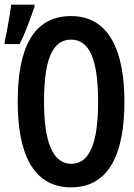

<svg xmlns="http://www.w3.org/2000/svg" viewBox="-55 -795 575 824"><path d="M-35 -617V-606H29C55 -655 76 -718 93 -766V-775H-7C-10 -748 -27 -646 -35 -617ZM250 9C416 9 479 -141 479 -358C479 -575 414 -726 250 -726C91 -726 21 -594 21 -359C21 -143 83 9 250 9ZM251 -92C170 -92 134 -189 134 -358C134 -528 165 -625 250 -625C332 -625 366 -533 366 -358C366 -189 333 -92 251 -92Z"/></svg>

Font: Noto Sans Mono ExtraCondensed SemiBold
Style: Regular
Weight: 600
Width: 2
Designer: Monotype Design Team
Foundry: Monotype Imaging Inc.
Version: Version 2.014